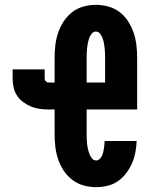

<svg xmlns="http://www.w3.org/2000/svg" viewBox="-20 -763 640 791"><path d="M376 8Q350 8 324.5 1Q299 -6 278 -22Q257 -38 242.5 -60Q228 -82 219.5 -107Q211 -132 208 -158Q205 -184 205 -210V-312H180Q162 -312 143.5 -314.5Q125 -317 108 -324Q91 -331 75.5 -342.5Q60 -354 50 -369.5Q40 -385 36 -403Q32 -421 32 -440V-477H164V-440Q164 -433 169 -428Q174 -423 180 -423H205V-525Q205 -551 208 -577Q211 -603 219.5 -628Q228 -653 242.5 -675Q257 -697 277.5 -713Q298 -729 323.5 -736Q349 -743 375 -743Q401 -743 426.5 -736Q452 -729 473 -713Q494 -697 508 -675Q522 -653 530.5 -628Q539 -603 542 -577Q545 -551 545 -525V-312H337V-210Q337 -200 337.5 -189.5Q338 -179 339 -169Q340 -159 342.5 -148.5Q345 -138 348.5 -128.5Q352 -119 359 -110.5Q366 -102 376 -102Q384 -102 390 -107.5Q396 -113 399.5 -120Q403 -127 405 -135Q407 -143 408 -150.5Q409 -158 410 -166Q411 -174 411 -182H543Q542 -158 537.5 -134.5Q533 -111 523.5 -89.5Q514 -68 499.5 -49Q485 -30 465.5 -16.5Q446 -3 423 2.5Q400 8 376 8ZM413 -423V-525Q413 -535 412.5 -545.5Q412 -556 411 -566Q410 -576 408 -586Q406 -596 402.5 -606Q399 -616 392 -624.5Q385 -633 375 -633Q365 -633 358 -624.5Q351 -616 347.5 -606Q344 -596 342 -586Q340 -576 339 -566Q338 -556 337.5 -545.5Q337 -535 337 -525V-423Z"/></svg>

Font: Iosevka Curly Slab XBdEx
Style: Regular
Weight: 800
Width: 7
Monospace: yes
Designer: Belleve Invis
Foundry: Belleve Invis
Version: Version 11.0.0; ttfautohint (v1.8.3)